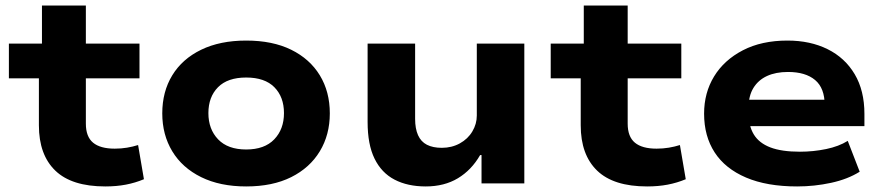

<svg xmlns="http://www.w3.org/2000/svg" viewBox="-20 -660 3179 691"><path d="M359 11Q238 11 179 -46Q120 -103 120 -209V-378H12V-503H131V-640H289V-503H482V-378H289V-215Q289 -168 315 -146.5Q341 -125 393 -125Q416 -125 437 -128.5Q458 -132 477 -138L498 -15Q467 -2 433 4.5Q399 11 359 11Z M866 11Q772 11 704 -22.5Q636 -56 600 -115.5Q564 -175 564 -252Q564 -330 600 -389Q636 -448 704 -481Q772 -514 866 -514Q961 -514 1028 -481Q1095 -448 1131 -389Q1167 -330 1167 -252Q1167 -175 1131 -115.5Q1095 -56 1028 -22.5Q961 11 866 11ZM866 -122Q932 -122 967 -158.5Q1002 -195 1002 -253Q1002 -311 967.5 -346Q933 -381 866 -381Q799 -381 764.5 -346Q730 -311 730 -253Q730 -195 765 -158.5Q800 -122 866 -122Z M1512 11Q1447 11 1400 -13.5Q1353 -38 1328 -89Q1303 -140 1303 -221V-503H1474V-232Q1474 -197 1484.5 -173.5Q1495 -150 1516.5 -139Q1538 -128 1570 -128Q1606 -128 1635 -144Q1664 -160 1680 -187Q1696 -214 1696 -244V-503H1867V0H1713V-102H1708Q1677 -48 1628 -18.5Q1579 11 1512 11Z M2309 11Q2188 11 2129 -46Q2070 -103 2070 -209V-378H1962V-503H2081V-640H2239V-503H2432V-378H2239V-215Q2239 -168 2265 -146.5Q2291 -125 2343 -125Q2366 -125 2387 -128.5Q2408 -132 2427 -138L2448 -15Q2417 -2 2383 4.5Q2349 11 2309 11Z M2849 11Q2740 11 2665 -21Q2590 -53 2552 -111.5Q2514 -170 2514 -251Q2514 -326 2550 -385Q2586 -444 2653.5 -479Q2721 -514 2814 -514Q2896 -514 2958.5 -483Q3021 -452 3056 -393Q3091 -334 3091 -250V-206H2649V-301H2964L2948 -282Q2948 -343 2913.5 -372Q2879 -401 2816 -401Q2772 -401 2740.5 -386.5Q2709 -372 2691.5 -343.5Q2674 -315 2674 -272V-255Q2674 -207 2693 -176Q2712 -145 2752.5 -129.5Q2793 -114 2859 -114Q2907 -114 2953 -123.5Q2999 -133 3031 -153L3074 -42Q3031 -15 2971 -2Q2911 11 2849 11Z"/></svg>

Font: Nunito Sans 7pt SemiExpanded ExtraBold
Style: Regular
Weight: 800
Width: 6
Designer: Vernon Adams
Foundry: Vernon Adams
Version: Version 3.101;gftools[0.9.27]